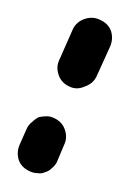

<svg xmlns="http://www.w3.org/2000/svg" viewBox="-54 -82 145 213"><path d="M-21 108Q-17 110 -13 110Q-8 111 -4 109Q0 108 3 105Q7 102 9 98L17 79Q21 71 18 62Q15 53 6 49Q2 47 -2 47Q-7 47 -11 48Q-15 50 -18 53Q-22 56 -24 60L-32 78Q-36 87 -33 96Q-30 104 -21 108ZM23 14Q31 18 40 14Q49 11 53 3L68 -30Q72 -39 69 -48Q66 -56 57 -60Q49 -64 40 -61Q31 -58 27 -50L12 -16Q8 -8 11 1Q14 10 23 14Z"/></svg>

Font: FRB American Cursive Guidelines Arrows Dashed Extrabold
Style: Bold Italic
Weight: 800
Italic angle: -25°
Version: Version 2.0;Modular Font Editor K font №1